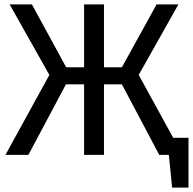

<svg xmlns="http://www.w3.org/2000/svg" viewBox="-20 -709 883 879"><path d="M5 0H110L282 -323H365V0H456V-323H538L709 0H753L768 150H843V-78H773L615 -366L797 -689H697L538 -401H456V-689H365V-401H283L126 -689H24L206 -366Z"/></svg>

Font: FiraGO Unicode
Style: Regular
Weight: 400
Designer: bBox Type
Foundry: bBox Type GmbH
Version: Version 1.001;PS 001.001;hotconv 1.0.88;makeotf.lib2.5.64775